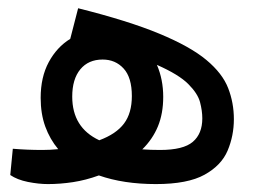

<svg xmlns="http://www.w3.org/2000/svg" viewBox="-20 -453 626 475"><path d="M98.6 2.4Q75.7 2.4 49.1 -2.9Q22.5 -8.3 5.4 -20L11.7 -85Q46.9 -82 85 -82Q104.5 -82 124 -84Q103.5 -108.4 92 -139.9Q80.6 -171.4 80.6 -210.9Q80.6 -262.2 100.6 -299.3Q120.6 -336.4 153.8 -356.9L173.3 -432.6Q297.9 -401.4 374.3 -369.6Q450.7 -337.9 490.5 -304.7Q530.3 -271.5 544.4 -235.1Q558.6 -198.7 558.6 -158.2Q558.6 -117.2 543.2 -80.6Q527.8 -43.9 486.1 -20.8Q444.3 2.4 365.7 2.4Q285.6 2.4 224.6 -19Q192.4 -7.3 160.6 -2.4Q128.9 2.4 98.6 2.4ZM225.6 -106Q267.6 -121.6 286.9 -147.5Q306.2 -173.3 306.2 -215.3Q306.2 -261.2 285.9 -283.4Q265.6 -305.7 233.9 -305.7Q198.7 -305.7 178.7 -281.5Q158.7 -257.3 158.7 -213.9Q158.7 -137.2 225.6 -106ZM332 -83.5Q352.5 -82 376 -82Q433.6 -82 457 -102.1Q480.5 -122.1 480.5 -160.2Q480.5 -178.7 474.9 -200.2Q469.2 -221.7 445.8 -245.1Q422.4 -268.6 368.2 -292.5Q383.8 -256.3 383.8 -213.4Q383.8 -171.9 370.6 -140.1Q357.4 -108.4 332 -83.5Z"/></svg>

Font: Cascadia Code NF SemiLight
Style: Regular
Weight: 350
Monospace: yes
Designer: Aaron Bell
Foundry: Saja Typeworks
Version: Version 2404.023; ttfautohint (v1.8.4)